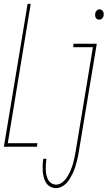

<svg xmlns="http://www.w3.org/2000/svg" viewBox="-24 -755 554 988"><path d="M-4 0 118 -735H134L16 -18H169L166 0ZM487 -654Q481 -654 476 -656.5Q471 -659 468.5 -664Q466 -669 465.5 -675Q465 -681 466 -686Q467 -694 473.5 -700.5Q480 -707 488 -707Q494 -707 499 -704Q504 -701 506.5 -696Q509 -691 509.5 -685Q510 -679 509 -674Q508 -666 501.5 -660Q495 -654 487 -654ZM264 213Q248 213 234.5 205.5Q221 198 213 185.5Q205 173 201 157.5Q197 142 196 126.5Q195 111 195.5 94.5Q196 78 199 62H215Q213 76 212 89.5Q211 103 211.5 117Q212 131 214.5 144Q217 157 223 168.5Q229 180 240 187.5Q251 195 265 195Q282 195 297 183Q312 171 322 155Q332 139 339 122.5Q346 106 351 89Q356 72 359.5 55Q363 38 366 20L454 -512H353L354 -530H474L382 23Q380 38 377 52Q374 66 370 80.5Q366 95 361.5 109Q357 123 350.5 136.5Q344 150 336 163.5Q328 177 317.5 188Q307 199 293 206Q279 213 264 213Z"/></svg>

Font: Iosevka Curly Thin Oblique
Style: Regular
Weight: 100
Italic angle: -9°
Monospace: yes
Designer: Belleve Invis
Foundry: Belleve Invis
Version: Version 11.1.0; ttfautohint (v1.8.3)